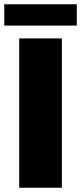

<svg xmlns="http://www.w3.org/2000/svg" viewBox="-20 -880 380 900"><path d="M70 -700H270V0H70ZM0 -760V-860H340V-760Z"/></svg>

Font: Fivo Sans Modern Heavy
Style: Regular
Weight: 900
Designer: Alexander Slobzheninov
Foundry: Alexander Slobzheninov
Version: 1.0